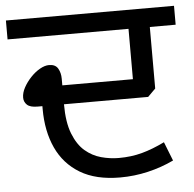

<svg xmlns="http://www.w3.org/2000/svg" viewBox="-55 -670 726 718"><g transform="rotate(-5 308.5 -311.0)"><path d="M368 0Q277 0 218 -35.5Q159 -71 130 -134Q101 -197 101 -280V-291H83Q55 -291 43.5 -302Q32 -313 32 -329Q32 -347 42.5 -366.5Q53 -386 69.5 -403.5Q86 -421 104.5 -431.5Q123 -442 139 -442Q163 -442 172.5 -425.5Q182 -409 182 -387V-362H447V-551H-7V-622H624V-551H527V-320L498 -291H182Q182 -223 199 -180Q216 -137 243 -114Q270 -91 303 -82Q336 -73 369 -73Q416 -73 456.5 -84Q497 -95 542 -117L570 -46Q524 -24 472.5 -12Q421 0 368 0Z"/></g></svg>

Font: lgurmukhi85
Style: Book
Weight: 400
Designer: Jelle Bosma - Monotype Design Team
Foundry: Monotype Imaging Inc.
Version: Version 2.003